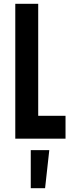

<svg xmlns="http://www.w3.org/2000/svg" viewBox="-20 -726 387 1005"><path d="M60 0H323V-120H180V-706H60ZM141 259H216L238 60H141Z"/></svg>

Font: Lineal
Style: Bold
Weight: 700
Designer: Created by Frank Adebiaye with contributions from Anton Moglia & Ariel Martín Pérez
Created by Frank ADEBIAYE with FontF
Foundry: Velvetyne Type Foundry
Version: Version 2.000;Glyphs 3.2 (3227)